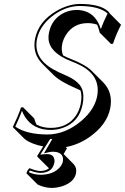

<svg xmlns="http://www.w3.org/2000/svg" viewBox="-20 -678 630 968"><path d="M235.8 -33.2Q321.3 -33.2 363.8 -96.7Q379.4 -121.1 386.2 -150.9Q395 -194.3 385.7 -222.2Q376 -227.1 363.8 -232.4Q284.2 -266.1 249.5 -300.3L192.9 -356.9Q141.6 -409.7 157.2 -484.9Q175.3 -570.3 264.2 -622.6Q324.7 -657.7 383.8 -658.2Q487.8 -657.7 526.9 -619.1L532.2 -612.8L533.7 -609.9L590.3 -553.2Q564.9 -503.9 549.8 -457.5L539.6 -456.5L482.9 -513.2Q477.1 -537.1 469.7 -553.7Q448.7 -561 422.9 -561.5Q350.6 -561.5 312.5 -502Q298.8 -480 293.5 -455.6Q287.6 -424.3 297.9 -398.9Q315.9 -388.7 341.8 -378.9Q411.6 -351.6 443.8 -319.3L500.5 -262.7Q551.8 -210 535.2 -129.4Q518.1 -49.3 433.6 11.2Q375.5 52.2 311.5 63.5L317.9 69.3L300.8 98.6L351.6 149.9Q368.2 168 363.3 195.8Q354 239.3 298.3 259.3Q270.5 269 240.2 269.5Q204.1 269 169.9 252.4L113.3 195.8Q117.7 179.2 128.9 169.9Q163.6 184.1 184.1 184.1Q210.9 183.6 227.1 170.4L171.4 115.2L167 108.9L197.8 60.1Q168 54.7 144.3 44.9Q120.6 35.2 111.8 28.3L103 21.5L46.4 -35.2L44.9 -38.1Q72.8 -96.2 85.9 -136.2L96.2 -137.2L152.8 -80.6Q157.2 -64 164.1 -49.8Q195.8 -33.2 235.8 -33.2ZM235.8 -22.9Q148.4 -22.9 106 -88.9Q96.7 -103.5 90.8 -119.6Q78.1 -84.5 57.1 -39.6Q113.8 -0.5 217.8 0Q309.1 0 390.6 -68.8Q454.6 -124 468.8 -188Q491.2 -292.5 388.2 -347.2Q367.2 -358.4 337.9 -369.6Q230 -411.6 224.6 -481.9Q223.6 -498 227.1 -514.2Q241.7 -584 303.7 -613.8Q333.5 -627.4 366.2 -627.9Q459 -626.5 488.3 -531.2Q502.4 -570.3 522.5 -609.9Q482.9 -646.5 383.8 -647.9Q307.6 -647.9 239.3 -593.3Q180.7 -545.4 167 -482.9Q146.5 -386.7 248 -328.6Q273.4 -314 311 -298.3Q376.5 -270 393.1 -231Q406.2 -197.3 396 -148.9Q377.4 -61.5 296.4 -33.2Q267.1 -22.9 235.8 -22.9ZM217.8 99.1Q250 99.1 254.4 127Q254.9 130.4 254.9 133.3Q254.9 140.1 252.9 146Q244.6 186 197.8 192.9Q190.4 193.8 184.1 193.8Q161.1 193.4 130.9 181.6Q127 186.5 125.5 190.4Q153.3 202.6 183.6 203.1Q250.5 203.1 283.7 163.1Q293.9 149.9 296.9 136.7Q303.7 97.2 264.2 88.4Q256.3 86.9 248.5 86.9Q235.4 86.9 224.1 89.8L201.7 95.2L243.7 22.9H232.9L183.1 101.6Q197.8 99.1 217.8 99.1Z"/></svg>

Font: Linux Biolinum Shadow O
Style: Italic
Weight: 400
Italic angle: -12°
Designer: Philipp H. Poll
Foundry: Philipp H. Poll
Version: Version 0.6.2